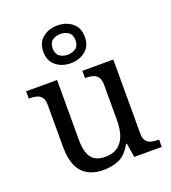

<svg xmlns="http://www.w3.org/2000/svg" viewBox="-147 -923 930 1043"><g transform="rotate(-20 317.5 -402.0)"><path d="M273 10Q194 10 151 -36.5Q108 -83 108 -186V-426Q108 -456 96.5 -470.5Q85 -485 66.5 -489.5Q48 -494 26 -494H23V-536H202V-191Q202 -148 211.5 -117Q221 -86 244 -70Q267 -54 307 -54Q351 -54 379 -74.5Q407 -95 420 -131.5Q433 -168 433 -216V-422Q433 -454 422 -469Q411 -484 392.5 -489Q374 -494 351 -494H348V-536H527V-109Q527 -80 538.5 -65.5Q550 -51 568.5 -46.5Q587 -42 609 -42H612V0H453L440 -81H435Q404 -25 363 -7.5Q322 10 273 10ZM304 -596Q254 -596 219 -624Q184 -652 184 -705Q184 -758 219 -786Q254 -814 304 -814Q354 -814 389 -786Q424 -758 424 -705Q424 -652 389 -624Q354 -596 304 -596ZM304 -645Q331 -645 350.5 -659Q370 -673 370 -705Q370 -737 350.5 -751Q331 -765 304 -765Q277 -765 257.5 -751Q238 -737 238 -705Q238 -673 257.5 -659Q277 -645 304 -645Z"/></g></svg>

Font: Noto Serif Khmer
Style: Regular
Weight: 400
Designer: Danh Hong and the Monotype Design Team
Foundry: Monotype Imaging Inc.
Version: Version 2.003